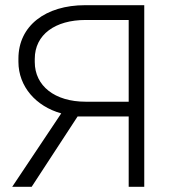

<svg xmlns="http://www.w3.org/2000/svg" viewBox="-20 -720 679 740"><path d="M27 0H102L279 -271H476V0H536V-700H308C156 -700 51 -621 51 -494V-482C51 -386 119 -310 216 -283ZM476 -328H310C191 -328 114 -389 114 -481V-493C114 -587 193 -643 310 -643H476Z"/></svg>

Font: Fixel Display Light
Style: Regular
Weight: 300
Designer: AlfaBravo + MacPaw
Foundry: Kyrylo Tkachov, Marchela Mozhyna, Serhii Makarenko, Maria Weinstein, Zakhar Kryvoshyya
Version: Version 1.211